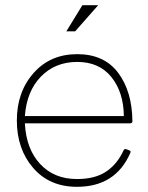

<svg xmlns="http://www.w3.org/2000/svg" viewBox="-20 -711 570 741"><path d="M277 10Q171 10 108 -63Q45 -136 45 -246Q45 -356 109.5 -429Q174 -502 278 -502Q382 -502 436 -430Q490 -358 491 -243Q491 -236 483 -235H76Q81 -136 135 -78Q189 -20 277 -20Q347 -20 390 -49Q433 -78 457 -131Q460 -136 464 -136Q465 -136 469 -134.5Q473 -133 478.5 -131Q484 -129 484 -125L483 -121Q426 10 277 10ZM458 -263Q457 -355 410 -413.5Q363 -472 278 -472Q193 -472 138 -415.5Q83 -359 76 -263ZM270 -590H236L298 -691H359Z"/></svg>

Font: YamahaIndonesia935. App Thin
Style: Regular
Weight: 100
Designer: Dalton Maag Ltd
Foundry: Dalton Maag Ltd
Version: Version 1.002